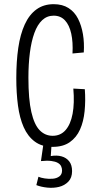

<svg xmlns="http://www.w3.org/2000/svg" viewBox="-20 -692 471 919"><path d="M232 11Q181 11 147 -14Q113 -39 93.5 -83Q74 -127 66 -187Q58 -247 58 -318Q58 -398 67.5 -463Q77 -528 98.5 -575Q120 -622 154.5 -647Q189 -672 237 -672Q279 -672 308 -653.5Q337 -635 353.5 -602.5Q370 -570 377 -528.5Q384 -487 381 -441L327 -436Q330 -490 321 -531Q312 -572 291 -594.5Q270 -617 237 -617Q205 -617 182 -595.5Q159 -574 144.5 -534Q130 -494 123 -439.5Q116 -385 116 -320Q116 -217 130 -156Q144 -95 170 -68.5Q196 -42 232 -42Q270 -42 294 -69.5Q318 -97 327.5 -147.5Q337 -198 331 -268L386 -265Q390 -210 385 -160Q380 -110 363 -72Q346 -34 314 -11.5Q282 11 232 11ZM154 194 164 154Q175 159 194 162Q213 165 232 163.5Q251 162 264 152.5Q277 143 277 124Q277 113 272.5 103.5Q268 94 256.5 87.5Q245 81 225.5 78.5Q206 76 176 79L190 -18H228L223 55Q252 50 275 56.5Q298 63 311.5 80.5Q325 98 325 127Q325 159 307 177.5Q289 196 262.5 202.5Q236 209 206.5 206Q177 203 154 194Z"/></svg>

Font: Bricolage Grotesque 24pt Condensed ExtraLight
Style: Regular
Weight: 250
Width: 3
Designer: Mathieu Triay
Foundry: Atelier Triay
Version: Version 1.001;gftools[0.9.33.dev8+g029e19f]